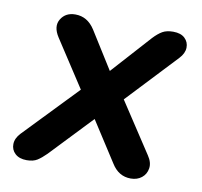

<svg xmlns="http://www.w3.org/2000/svg" viewBox="-63 -564 672 638"><g transform="rotate(10 273.0 -244.5)"><path d="M66 8Q41 8 27 -5Q13 -18 13.5 -37.5Q14 -57 31 -75L203 -254L100 -412Q78 -446 93.5 -471.5Q109 -497 142 -497Q183 -497 208 -458L287 -332L406 -464Q422 -481 436 -489Q450 -497 472 -497Q498 -497 511.5 -484Q525 -471 524.5 -452Q524 -433 507 -415L349 -247L460 -78Q475 -56 472 -36Q469 -16 454 -4Q439 8 417 8Q376 8 352 -31L265 -166L131 -25Q115 -9 101.5 -0.5Q88 8 66 8Z"/></g></svg>

Font: Nunito
Style: Bold Italic
Weight: 700
Italic angle: -9°
Designer: Vernon Adams
Foundry: Vernon Adams
Version: Version 3.601; ttfautohint (v1.8.2.53-6de2)